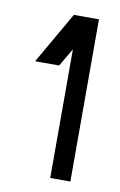

<svg xmlns="http://www.w3.org/2000/svg" viewBox="-61 -707 333 535"><g transform="rotate(10 105.0 -439.5)"><path d="M119 -210V-574L89 -523H21L105 -669H176V-210Z"/></g></svg>

Font: Sulphur Point
Style: Bold
Weight: 700
Designer: Noponies / Dale Sattler
Foundry: Noponies
Version: Version 1.000; ttfautohint (v1.8)